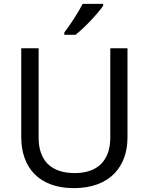

<svg xmlns="http://www.w3.org/2000/svg" viewBox="-20 -964 771 994"><path d="M514 -934V-944H408C385 -899 342 -833 313 -796V-784H371C418 -820 489 -897 514 -934ZM640 -252V-714H551V-252C551 -144 496 -68 367 -68C242 -68 180 -135 180 -251V-714H90V-254C90 -95 184 10 362 10C551 10 640 -104 640 -252Z"/></svg>

Font: Noto Sans Caucasian Albanian
Style: Regular
Weight: 400
Designer: Monotype Design Team
Foundry: Monotype Imaging Inc.
Version: Version 2.005